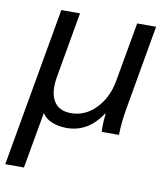

<svg xmlns="http://www.w3.org/2000/svg" viewBox="-102 -567 735 850"><g transform="rotate(10 265.5 -142.5)"><path d="M105 -500H189L138 -210Q133 -182 133 -162Q133 -112 156.5 -85Q180 -58 226 -58Q289 -58 336.5 -106.5Q384 -155 398 -230L446 -500H531L462 -106Q454 -58 452 0H375Q374 -8 374 -25Q374 -51 378 -82H375Q315 10 218 10Q182 10 152 -2Q122 -14 108 -38L63 215H-21Z"/></g></svg>

Font: Sarabun
Style: Italic
Weight: 400
Italic angle: -10°
Designer: Suppakit Chalermlarp | Katatrad Co.,Ltd.
Foundry: Cadson Demak Co.,Ltd.
Version: Version 1.000; ttfautohint (v1.6)